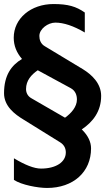

<svg xmlns="http://www.w3.org/2000/svg" viewBox="-20 -754 521 951"><path d="M331 -317C354 -304 361 -282 361 -261C361 -225 333 -193 302 -171L136 -267C116 -278 109 -296 109 -313C109 -355 135 -384 167 -406ZM48 -567C48 -528 62 -493 89 -462C37 -431 0 -382 0 -292C0 -228 53 -188 96 -162L278 -49C299 -36 306 -17 306 1C306 49 257 81 183 81C149 81 104 63 49 30V137C86 162 168 177 213 177C343 177 431 98 431 -19C431 -51 416 -83 385 -113C440 -150 481 -202 481 -279C481 -342 433 -385 391 -411L202 -525C181 -537 175 -558 175 -576C175 -611 218 -642 254 -642C295 -642 344 -626 400 -593V-692C357 -722 317 -734 245 -734C133 -734 48 -663 48 -567Z"/></svg>

Font: Perun
Style: Bold
Weight: 700
Foundry: Copyright (c) Stefan Peev, Context Ltd, 2016
Version: Version 1.089